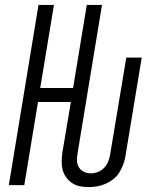

<svg xmlns="http://www.w3.org/2000/svg" viewBox="-20 -755 640 783"><path d="M342 8Q323 8 305.5 4.5Q288 1 274 -8.5Q260 -18 249.5 -32.5Q239 -47 235 -64Q231 -81 231.5 -99.5Q232 -118 235 -137L269 -339H135L79 0H16L137 -735H200L144 -396H278L334 -735H396L296 -128Q293 -113 294 -98Q295 -83 302.5 -71.5Q310 -60 323 -54Q336 -48 350 -48Q365 -48 379 -53.5Q393 -59 404 -70Q415 -81 421 -95.5Q427 -110 429 -124L495 -520H558L491 -115Q488 -98 481.5 -81.5Q475 -65 465.5 -50Q456 -35 441 -23.5Q426 -12 409.5 -5Q393 2 376 5Q359 8 342 8Z"/></svg>

Font: Iosevka Light Extended Oblique
Style: Regular
Weight: 300
Width: 7
Italic angle: -9°
Monospace: yes
Designer: Belleve Invis
Foundry: Belleve Invis
Version: Version 32.5.0; ttfautohint (v1.8.4)